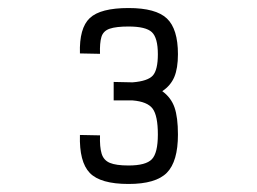

<svg xmlns="http://www.w3.org/2000/svg" viewBox="-20 -877 640 478"><path d="M300 -419Q230 -419 203.5 -446.5Q177 -474 179 -541L229 -540Q228 -511 233 -494.5Q238 -478 253.5 -471.5Q269 -465 300 -465Q343 -465 358 -480.5Q373 -496 373 -542Q373 -589 360 -606.5Q347 -624 310 -627H263V-673L310 -672Q348 -675 360.5 -689Q373 -703 373 -742Q373 -783 358 -797Q343 -811 300 -811Q269 -811 253 -805.5Q237 -800 232.5 -785Q228 -770 229 -743L179 -744Q177 -807 203.5 -832Q230 -857 300 -857Q368 -857 395.5 -831Q423 -805 423 -742Q423 -707 414 -685.5Q405 -664 384 -650Q406 -634 414.5 -609.5Q423 -585 423 -542Q423 -475 395.5 -447Q368 -419 300 -419Z"/></svg>

Font: Victor Mono Thin
Style: Regular
Weight: 100
Monospace: yes
Designer: Rune Bjørnerås
Version: Version 1.561;gftools[0.9.30]